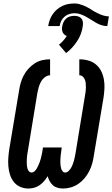

<svg xmlns="http://www.w3.org/2000/svg" viewBox="-20 -1076 646 1104"><path d="M342 8Q326 8 310.5 3.5Q295 -1 284 -11Q273 -21 265.5 -34.5Q258 -48 254 -63Q245 -48 233.5 -34.5Q222 -21 207.5 -11Q193 -1 176.5 3.5Q160 8 143 8Q118 8 95.5 -2Q73 -12 58.5 -31Q44 -50 37 -73Q30 -96 28 -121Q26 -146 28 -171.5Q30 -197 34 -222L90 -557Q93 -579 99.5 -601Q106 -623 117 -643.5Q128 -664 144.5 -682Q161 -700 181 -712.5Q201 -725 223 -730Q245 -735 268 -735V-643Q252 -643 237.5 -631.5Q223 -620 215 -605Q207 -590 202.5 -574Q198 -558 195 -542L140 -207Q138 -198 137 -189.5Q136 -181 135 -172.5Q134 -164 134 -155Q134 -146 134 -137.5Q134 -129 135 -120.5Q136 -112 138.5 -104.5Q141 -97 147 -90.5Q153 -84 161 -84Q161 -84 161 -84Q161 -84 162 -84Q171 -84 179 -91.5Q187 -99 192 -108Q197 -117 201 -126Q205 -135 208.5 -144.5Q212 -154 214.5 -163.5Q217 -173 219 -182.5Q221 -192 223 -201.5Q225 -211 226 -221L227 -228H335L334 -221Q333 -211 331.5 -201.5Q330 -192 329 -182.5Q328 -173 327.5 -163.5Q327 -154 327 -144.5Q327 -135 328 -125.5Q329 -116 331.5 -107.5Q334 -99 339.5 -91.5Q345 -84 355 -84Q365 -84 374 -92.5Q383 -101 388.5 -110.5Q394 -120 398 -130.5Q402 -141 405 -151.5Q408 -162 410 -172.5Q412 -183 414 -193L469 -528Q471 -539 472.5 -551Q474 -563 474 -574Q474 -585 473 -596.5Q472 -608 468 -618Q464 -628 456 -635.5Q448 -643 436 -643V-735Q463 -735 488 -728Q513 -721 532 -705Q551 -689 562 -666.5Q573 -644 577.5 -618.5Q582 -593 580.5 -566Q579 -539 575 -513L519 -178Q516 -156 509.5 -133.5Q503 -111 492 -90Q481 -69 465.5 -50.5Q450 -32 430 -18.5Q410 -5 387.5 1.5Q365 8 342 8ZM323 -926H257Q260 -944 266 -961Q272 -978 282.5 -993.5Q293 -1009 307.5 -1021.5Q322 -1034 339 -1042Q356 -1050 373.5 -1053Q391 -1056 409 -1056Q422 -1056 434 -1053Q446 -1050 457.5 -1045.5Q469 -1041 479.5 -1035.5Q490 -1030 500 -1024L515 -1014Q526 -1008 536.5 -1002.5Q547 -997 558 -992.5Q569 -988 581.5 -985Q594 -982 606 -982L597 -926Q579 -926 562.5 -931.5Q546 -937 531.5 -945.5Q517 -954 503 -963Q489 -972 474.5 -980Q460 -988 443.5 -994Q427 -1000 409 -1000Q394 -1000 379 -995.5Q364 -991 351.5 -980.5Q339 -970 332 -955.5Q325 -941 323 -926ZM360 -771 319 -819Q332 -829 343.5 -842Q355 -855 364 -869Q356 -872 349.5 -878Q343 -884 340 -891.5Q337 -899 336.5 -908Q336 -917 338 -926Q340 -938 345.5 -949.5Q351 -961 360.5 -969.5Q370 -978 382.5 -981.5Q395 -985 407 -985Q419 -985 430 -981.5Q441 -978 448 -969.5Q455 -961 456.5 -949.5Q458 -938 456 -926Q453 -903 445 -881.5Q437 -860 424 -840Q411 -820 395 -802.5Q379 -785 360 -771Z"/></svg>

Font: Iosevka Slab SmBdExObl
Style: Regular
Weight: 600
Width: 7
Italic angle: -9°
Monospace: yes
Designer: Belleve Invis
Foundry: Belleve Invis
Version: Version 11.1.0; ttfautohint (v1.8.3)